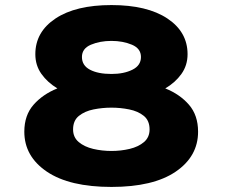

<svg xmlns="http://www.w3.org/2000/svg" viewBox="-20 -727 915 758"><path d="M420 11Q254.5 11 165.2 -49.2Q76 -109.5 76 -207Q76 -272 112.5 -313.5Q149 -355 206.5 -378Q167.5 -401.5 143.5 -435.2Q119.5 -469 119.5 -513Q119.5 -601 199.2 -654Q279 -707 420 -707Q561 -707 640.8 -654Q720.5 -601 720.5 -513Q720.5 -469 696.2 -435Q672 -401 632.5 -378Q690 -355 726 -313.5Q762 -272 762 -207Q762 -109.5 673.5 -49.2Q585 11 420 11ZM420 -435Q469 -435 502.8 -451.8Q536.5 -468.5 536.5 -502Q536.5 -535.5 500.8 -550.5Q465 -565.5 420 -565.5Q374.5 -565.5 339 -550.5Q303.5 -535.5 303.5 -502Q303.5 -468.5 335.2 -451.8Q367 -435 420 -435ZM420 -131Q457.5 -131 492 -139.2Q526.5 -147.5 548.5 -166.2Q570.5 -185 570.5 -216Q570.5 -251 547.8 -269.5Q525 -288 490.2 -295Q455.5 -302 420 -302Q384 -302 349.2 -295Q314.5 -288 291.5 -269.5Q268.5 -251 268.5 -216Q268.5 -185 290.8 -166.2Q313 -147.5 347.8 -139.2Q382.5 -131 420 -131Z"/></svg>

Font: Trispace SemiExpanded ExtraBold
Style: Regular
Weight: 800
Width: 6
Designer: Tyler Finck
Foundry: Etcetera Type Company
Version: Version 1.210; ttfautohint (v1.8.3)